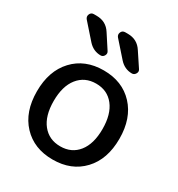

<svg xmlns="http://www.w3.org/2000/svg" viewBox="-181 -879 936 1008"><g transform="rotate(30 286.5 -375.0)"><path d="M110.4 -759.8Q168 -759.8 198.2 -711.9L252.9 -627.9Q260.7 -616.2 253.4 -603Q246.1 -589.8 232.4 -589.8Q188.5 -589.8 157.2 -624L75.2 -716.8Q64.5 -729.5 70.8 -744.6Q77.1 -759.8 93.8 -759.8ZM299.8 -759.8Q357.4 -759.8 387.7 -711.9L443.4 -627.9Q451.2 -616.2 443.4 -603Q435.5 -589.8 421.9 -589.8Q377.9 -589.8 346.7 -624L264.6 -716.8Q253.9 -729.5 260.3 -744.6Q266.6 -759.8 284.2 -759.8ZM395 -399.9Q355.5 -450.2 287.1 -450.2Q218.8 -450.2 178.7 -399.9Q138.7 -349.6 138.7 -259.8Q138.7 -169.9 178.7 -120.1Q218.8 -70.3 287.1 -70.3Q355.5 -70.3 395 -120.1Q434.6 -169.9 434.6 -259.8Q434.6 -349.6 395 -399.9ZM468.8 -63Q400.4 9.8 287.1 9.8Q173.8 9.8 105.5 -63Q37.1 -135.7 37.1 -259.8Q37.1 -383.8 105.5 -457Q173.8 -530.3 287.1 -530.3Q400.4 -530.3 468.8 -457Q537.1 -383.8 537.1 -259.8Q537.1 -135.7 468.8 -63Z"/></g></svg>

Font: Rounded Mgen+ 2p medium
Style: Regular
Weight: 500
Designer: [Source Han Sans]
Ryoko NISHIZUKA  (kana & ideographs); Paul D. Hunt (Latin, Greek & Cyrillic); Wenlong ZHANG  (bopomofo
Version: Version 1.059.20150602